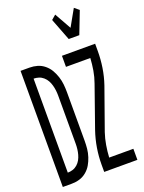

<svg xmlns="http://www.w3.org/2000/svg" viewBox="-178 -1061 856 1142"><g transform="rotate(-20 250.0 -489.5)"><path d="M14 0V-735H71Q96 -735 120 -728Q144 -721 164 -704.5Q184 -688 196.5 -666.5Q209 -645 217 -620.5Q225 -596 227.5 -571Q230 -546 230 -521V-215Q230 -189 227.5 -164Q225 -139 217 -114.5Q209 -90 196.5 -68.5Q184 -47 164 -30.5Q144 -14 120 -7Q96 0 71 0ZM71 -70Q87 -70 103 -75Q119 -80 132 -91.5Q145 -103 153 -117.5Q161 -132 165.5 -148.5Q170 -165 172 -181.5Q174 -198 174 -215V-521Q174 -537 172 -553.5Q170 -570 165.5 -586.5Q161 -603 153 -617.5Q145 -632 132 -643.5Q119 -655 103 -660Q87 -665 71 -665ZM348 -815 294 -955 322 -979 381 -874 440 -979 469 -955 415 -815ZM276 0V-46Q276 -98 284.5 -150Q293 -202 310 -252L402 -514Q415 -550 421.5 -588.5Q428 -627 430 -665H276V-735H486V-689Q486 -637 478 -585Q470 -533 453 -483L360 -221Q348 -185 341.5 -146.5Q335 -108 333 -70H486V0Z"/></g></svg>

Font: Iosevka Curly
Style: Regular
Weight: 400
Monospace: yes
Designer: Belleve Invis
Foundry: Belleve Invis
Version: Version 22.1.2; ttfautohint (v1.8.4)